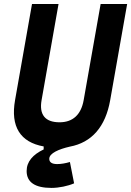

<svg xmlns="http://www.w3.org/2000/svg" viewBox="-20 -713 643 940"><path d="M231.9 207C269 207 312.5 197.8 342.8 184.6L322.3 80.1C301.3 86.4 279.3 90.3 259.8 90.3C234.4 90.3 221.2 81.5 221.2 64.5C221.2 37.1 268.6 17.1 321.8 4.9C429.2 -15.1 496.6 -92.3 519.5 -222.7L602.5 -693.4H472.7L389.6 -222.7C377 -151.4 336.4 -114.3 271.5 -114.3C201.2 -114.3 170.9 -151.4 183.6 -222.7L266.6 -693.4H136.7L53.7 -222.7C30.8 -93.3 79.1 -16.6 193.8 3.9V18.6C141.6 43.5 110.4 77.6 110.4 124.5C110.4 179.7 152.3 207 231.9 207Z"/></svg>

Font: Cascadia Code
Style: Bold Italic
Weight: 700
Italic angle: -10°
Monospace: yes
Designer: Aaron Bell
Foundry: Saja Typeworks
Version: Version 2404.023